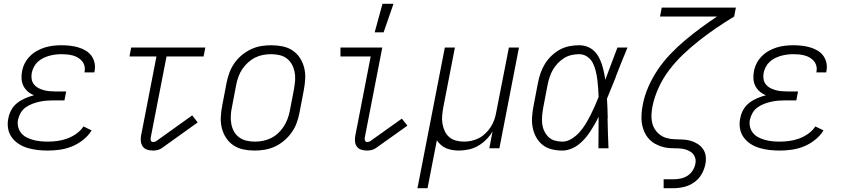

<svg xmlns="http://www.w3.org/2000/svg" viewBox="-20 -780 4440 1010"><path d="M232 12Q204 12 177.5 9Q151 6 125.5 -1.5Q100 -9 78.5 -23Q57 -37 42 -57.5Q27 -78 22.5 -104.5Q18 -131 24 -158Q28 -181 40 -202.5Q52 -224 71.5 -239Q91 -254 113.5 -263.5Q136 -273 159 -279Q141 -286 126.5 -298.5Q112 -311 103.5 -327.5Q95 -344 93.5 -364.5Q92 -385 96 -405Q100 -427 110.5 -447.5Q121 -468 137.5 -484.5Q154 -501 174.5 -512.5Q195 -524 216.5 -530.5Q238 -537 260 -539.5Q282 -542 303 -542Q326 -542 348 -539.5Q370 -537 391 -531Q412 -525 430.5 -514Q449 -503 461 -486.5Q473 -470 477.5 -448.5Q482 -427 477 -404L476 -399H424L425 -402Q428 -418 424.5 -432.5Q421 -447 412 -458Q403 -469 390.5 -476.5Q378 -484 363.5 -488Q349 -492 334 -493.5Q319 -495 304 -495Q288 -495 271.5 -493Q255 -491 239 -486.5Q223 -482 207.5 -474.5Q192 -467 179 -455Q166 -443 158 -427.5Q150 -412 147 -396Q144 -380 146.5 -364.5Q149 -349 157.5 -337.5Q166 -326 179 -318.5Q192 -311 207.5 -306.5Q223 -302 238.5 -300.5Q254 -299 270 -299H328L319 -252H261Q243 -252 224.5 -250.5Q206 -249 187.5 -245Q169 -241 150.5 -234Q132 -227 115.5 -215.5Q99 -204 89 -186.5Q79 -169 75 -151Q71 -131 75.5 -112.5Q80 -94 91.5 -80Q103 -66 119.5 -57.5Q136 -49 154.5 -44Q173 -39 192.5 -37Q212 -35 232 -35Q257 -35 282.5 -38.5Q308 -42 333 -51Q358 -60 381.5 -76.5Q405 -93 419 -115L462 -94Q444 -65 416.5 -43.5Q389 -22 358 -9.5Q327 3 295 7.5Q263 12 232 12Z M784 12Q769 12 754.5 7.5Q740 3 731.5 -8.5Q723 -20 721 -35.5Q719 -51 722 -66L803 -483H661L670 -530H1060L1051 -483H856L773 -57Q771 -49 773.5 -41Q776 -33 785 -33Q789 -33 793.5 -34Q798 -35 801 -37L991 -173L1020 -136L830 0Q819 7 807.5 9.5Q796 12 784 12Z M1319 12Q1289 12 1260 6Q1231 0 1208 -15.5Q1185 -31 1169.5 -54.5Q1154 -78 1147 -106Q1140 -134 1141.5 -164Q1143 -194 1149 -225L1172 -345Q1177 -371 1186.5 -397Q1196 -423 1212.5 -447Q1229 -471 1252 -490Q1275 -509 1300.5 -521Q1326 -533 1353 -537.5Q1380 -542 1407 -542Q1437 -542 1466.5 -536Q1496 -530 1519 -514.5Q1542 -499 1557.5 -475.5Q1573 -452 1580 -424Q1587 -396 1585.5 -366Q1584 -336 1578 -305L1555 -185Q1550 -159 1540.5 -133Q1531 -107 1514 -83Q1497 -59 1474.5 -40Q1452 -21 1426 -9Q1400 3 1373 7.5Q1346 12 1319 12ZM1321 -35Q1342 -35 1363 -39Q1384 -43 1404.5 -53Q1425 -63 1442 -78.5Q1459 -94 1471.5 -113Q1484 -132 1492 -153Q1500 -174 1504 -194L1527 -314Q1531 -337 1532.5 -359.5Q1534 -382 1529.5 -403Q1525 -424 1515 -442Q1505 -460 1488.5 -472.5Q1472 -485 1450.5 -490Q1429 -495 1406 -495Q1385 -495 1363.5 -491Q1342 -487 1322 -477Q1302 -467 1285 -451.5Q1268 -436 1255 -417Q1242 -398 1234.5 -377Q1227 -356 1223 -336L1200 -216Q1195 -193 1194 -170.5Q1193 -148 1197 -127Q1201 -106 1211 -88Q1221 -70 1238 -57.5Q1255 -45 1276.5 -40Q1298 -35 1321 -35Z M1911 12Q1895 12 1880.5 7.5Q1866 3 1857.5 -8.5Q1849 -20 1847.5 -35.5Q1846 -51 1849 -66L1930 -483H1771V-530H1991L1899 -57Q1897 -49 1900 -41Q1903 -33 1911 -33Q1915 -33 1919.5 -34Q1924 -35 1927 -37L2094 -156L2123 -119L1956 0Q1945 7 1933.5 9.5Q1922 12 1911 12Z M1951 -610 1992 -760H2050L1998 -610Z M2176 210 2320 -530H2373L2312 -216Q2308 -194 2306 -172Q2304 -150 2307.5 -129.5Q2311 -109 2319.5 -90.5Q2328 -72 2343 -59Q2358 -46 2378.5 -40.5Q2399 -35 2421 -35Q2441 -35 2461 -39.5Q2481 -44 2499.5 -53.5Q2518 -63 2534 -78.5Q2550 -94 2561.5 -112Q2573 -130 2580 -149.5Q2587 -169 2590 -188L2657 -530H2710L2607 0H2554L2571 -89Q2558 -66 2538 -46Q2518 -26 2494.5 -12.5Q2471 1 2444.5 6.5Q2418 12 2394 12Q2376 12 2359 9Q2342 6 2326.5 -0.5Q2311 -7 2299 -18Q2287 -29 2278 -42L2229 210Z M2938 12Q2908 12 2881 5Q2854 -2 2833.5 -18.5Q2813 -35 2800 -59Q2787 -83 2782 -110Q2777 -137 2779 -166Q2781 -195 2787 -225L2810 -345Q2815 -370 2823.5 -395Q2832 -420 2846 -443Q2860 -466 2880.5 -486Q2901 -506 2925 -519Q2949 -532 2975 -537Q3001 -542 3026 -542Q3049 -542 3069 -534.5Q3089 -527 3104 -513Q3119 -499 3129 -481Q3139 -463 3145.5 -443Q3152 -423 3156.5 -402.5Q3161 -382 3164 -360Q3180 -403 3196 -445.5Q3212 -488 3228 -530H3281Q3265 -492 3249.5 -453.5Q3234 -415 3219 -376V-374Q3207 -346 3196 -317.5Q3185 -289 3173 -261Q3175 -235 3175.5 -209.5Q3176 -184 3177 -158L3176 -157Q3177 -117 3178 -78Q3179 -39 3181 0H3128Q3128 -41 3128.5 -82.5Q3129 -124 3129 -166Q3119 -145 3107.5 -125Q3096 -105 3083.5 -86Q3071 -67 3055.5 -49.5Q3040 -32 3021.5 -18Q3003 -4 2981 4Q2959 12 2938 12ZM2938 -35Q2963 -35 2986.5 -49.5Q3010 -64 3028 -84Q3046 -104 3060 -127Q3074 -150 3086 -173.5Q3098 -197 3108.5 -221Q3119 -245 3129 -270Q3128 -293 3126.5 -316.5Q3125 -340 3122 -362.5Q3119 -385 3113.5 -407.5Q3108 -430 3098 -449.5Q3088 -469 3069 -482Q3050 -495 3026 -495Q3007 -495 2986.5 -490.5Q2966 -486 2947.5 -474.5Q2929 -463 2914 -447Q2899 -431 2888.5 -413Q2878 -395 2871.5 -375Q2865 -355 2861 -336L2838 -216Q2834 -194 2832 -173Q2830 -152 2832 -131.5Q2834 -111 2842 -93Q2850 -75 2863.5 -61Q2877 -47 2897 -41Q2917 -35 2938 -35Z M3471 210V163H3524Q3542 163 3561 159Q3580 155 3596.5 144.5Q3613 134 3624 116.5Q3635 99 3638 81Q3642 63 3635.5 46.5Q3629 30 3615 20Q3601 10 3584 5.5Q3567 1 3548.5 0.5Q3530 0 3511 -0.5Q3492 -1 3475 -5Q3458 -9 3441.5 -16Q3425 -23 3411.5 -33Q3398 -43 3387.5 -56.5Q3377 -70 3370 -85.5Q3363 -101 3359 -118Q3355 -135 3354.5 -153Q3354 -171 3355.5 -189.5Q3357 -208 3361 -227V-228Q3370 -276 3390.5 -323Q3411 -370 3440 -413Q3469 -456 3505.5 -494.5Q3542 -533 3582.5 -567Q3623 -601 3665.5 -632.5Q3708 -664 3752 -693H3452L3461 -740H3851L3842 -693Q3794 -664 3748.5 -633Q3703 -602 3659 -567.5Q3615 -533 3574.5 -494.5Q3534 -456 3500.5 -412Q3467 -368 3444.5 -318.5Q3422 -269 3412 -219Q3408 -197 3407 -176Q3406 -155 3410.5 -135Q3415 -115 3426 -98.5Q3437 -82 3452.5 -70.5Q3468 -59 3488 -53.5Q3508 -48 3529.5 -47.5Q3551 -47 3572.5 -46Q3594 -45 3613 -39.5Q3632 -34 3649 -23.5Q3666 -13 3677.5 3Q3689 19 3692 39.5Q3695 60 3691 81Q3686 109 3671.5 135Q3657 161 3632.5 178.5Q3608 196 3579.5 203Q3551 210 3524 210Z M4082 12Q4054 12 4027.5 9Q4001 6 3975.5 -1.5Q3950 -9 3928.5 -23Q3907 -37 3892 -57.5Q3877 -78 3872.5 -104.5Q3868 -131 3874 -158Q3878 -181 3890 -202.5Q3902 -224 3921.5 -239Q3941 -254 3963.5 -263.5Q3986 -273 4009 -279Q3991 -286 3976.5 -298.5Q3962 -311 3953.5 -327.5Q3945 -344 3943.5 -364.5Q3942 -385 3946 -405Q3950 -427 3960.5 -447.5Q3971 -468 3987.5 -484.5Q4004 -501 4024.5 -512.5Q4045 -524 4066.5 -530.5Q4088 -537 4110 -539.5Q4132 -542 4153 -542Q4176 -542 4198 -539.5Q4220 -537 4241 -531Q4262 -525 4280.5 -514Q4299 -503 4311 -486.5Q4323 -470 4327.5 -448.5Q4332 -427 4327 -404L4326 -399H4274L4275 -402Q4278 -418 4274.5 -432.5Q4271 -447 4262 -458Q4253 -469 4240.5 -476.5Q4228 -484 4213.5 -488Q4199 -492 4184 -493.5Q4169 -495 4154 -495Q4138 -495 4121.5 -493Q4105 -491 4089 -486.5Q4073 -482 4057.5 -474.5Q4042 -467 4029 -455Q4016 -443 4008 -427.5Q4000 -412 3997 -396Q3994 -380 3996.5 -364.5Q3999 -349 4007.5 -337.5Q4016 -326 4029 -318.5Q4042 -311 4057.5 -306.5Q4073 -302 4088.5 -300.5Q4104 -299 4120 -299H4178L4169 -252H4111Q4093 -252 4074.5 -250.5Q4056 -249 4037.5 -245Q4019 -241 4000.5 -234Q3982 -227 3965.5 -215.5Q3949 -204 3939 -186.5Q3929 -169 3925 -151Q3921 -131 3925.5 -112.5Q3930 -94 3941.5 -80Q3953 -66 3969.5 -57.5Q3986 -49 4004.5 -44Q4023 -39 4042.5 -37Q4062 -35 4082 -35Q4107 -35 4132.5 -38.5Q4158 -42 4183 -51Q4208 -60 4231.5 -76.5Q4255 -93 4269 -115L4312 -94Q4294 -65 4266.5 -43.5Q4239 -22 4208 -9.5Q4177 3 4145 7.5Q4113 12 4082 12Z"/></svg>

Font: Lode Dark
Style: Italic
Weight: 400
Italic angle: -11°
Monospace: yes
Designer: Belleve Invis
Foundry: Belleve Invis
Version: Version 29.2.0; ttfautohint (v1.8.3)